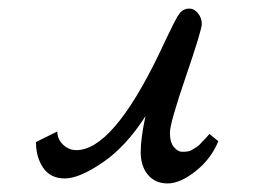

<svg xmlns="http://www.w3.org/2000/svg" viewBox="-20 -423 616 453"><path d="M64.9 -87.9 115.2 -112.8Q115.2 -94.7 128.7 -81.8Q142.1 -68.8 160.2 -68.8Q245.1 -68.8 354 -293Q359.9 -306.2 367.9 -322.5Q376 -338.9 379.9 -347.4Q383.8 -356 389.4 -366.9Q395 -377.9 398.4 -383.5Q401.9 -389.2 405.8 -394Q414.6 -402.8 426.3 -402.8Q438 -402.8 447 -391.8Q456.1 -380.9 456.1 -366.5Q456.1 -352.1 418.5 -242.4Q380.9 -132.8 380.9 -109.9Q380.9 -86.9 390.4 -75.9Q399.9 -64.9 409.4 -64.9Q418.9 -64.9 424.1 -65.9Q429.2 -66.9 434.1 -70.1Q439 -73.2 442.4 -75.2Q445.8 -77.1 451.2 -82L458 -89.8Q460.9 -91.8 466.6 -98.4Q472.2 -105 474.1 -106.9L495.1 -89.8Q478 -47.9 441.4 -19Q404.8 9.8 375.5 9.8Q346.2 9.8 329.1 -10.5Q312 -30.8 312 -64Q312 -97.2 323.2 -148.9Q277.3 -77.1 222.2 -39.6Q167 -2 133.1 -2Q99.1 -2 82 -26.9Q64.9 -51.8 64.9 -87.9Z"/></svg>

Font: Marck Script
Style: Regular
Weight: 400
Designer: Denis Masharov, Marck Fogel
Foundry: Denis Masharov
Version: Version 1.002